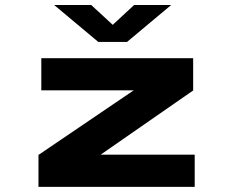

<svg xmlns="http://www.w3.org/2000/svg" viewBox="-20 -726 915 746"><path d="M129.5 0V-124L499.5 -375H140.5V-500H730.5V-374.5L371 -125H736.5V0ZM190.5 -706.5H334.5L418 -629.5L501 -706.5H645L473.5 -563H362Z"/></svg>

Font: Trispace SemiExpanded
Style: Bold
Weight: 700
Width: 6
Designer: Tyler Finck
Foundry: Etcetera Type Company
Version: Version 1.210; ttfautohint (v1.8.3)